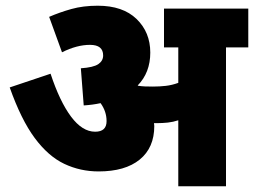

<svg xmlns="http://www.w3.org/2000/svg" viewBox="-20 -652 889 672"><path d="M520 -211Q520 -135 469 -93.5Q418 -52 325 -52Q261 -52 205 -78.5Q149 -105 101.5 -169Q54 -233 14 -346L157 -394Q189 -297 228.5 -244Q268 -191 313 -191Q353 -191 353 -228Q353 -262 332 -291Q305 -285 273 -283L263 -413Q307 -416 324 -427.5Q341 -439 341 -458Q341 -495 295 -495Q249 -495 197 -469L152 -593Q189 -609 230 -620.5Q271 -632 322 -632Q410 -632 458 -585.5Q506 -539 506 -468Q506 -398 462 -353L463 -352Q474 -350 487 -349.5Q500 -349 515 -349Q539 -349 560.5 -351.5Q582 -354 604 -362V-486H554V-622H849V-486H771V0H604V-231Q586 -225 567.5 -223Q549 -221 530 -221Q525 -221 519 -221Q520 -216 520 -211Z"/></svg>

Font: Noto Sans SemiCondensed Black
Style: Regular
Weight: 900
Width: 4
Designer: Monotype Design Team
Foundry: Monotype Imaging Inc.
Version: Version 2.013; ttfautohint (v1.8.4.7-5d5b)